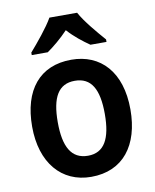

<svg xmlns="http://www.w3.org/2000/svg" viewBox="-86 -832 733 908"><g transform="rotate(-10 280.0 -378.0)"><path d="M347 -766H214C190 -723 136 -658 101 -618V-606H178C208 -627 246 -658 280 -694C312 -658 351 -628 383 -606H460V-618C424 -659 371 -721 347 -766ZM516 -272C516 -453 421 -552 281 -552C129 -552 44 -448 44 -272C44 -99 136 10 279 10C432 10 516 -100 516 -272ZM167 -272C167 -391 201 -451 280 -451C359 -451 393 -391 393 -272C393 -153 359 -91 281 -91C201 -91 167 -154 167 -272Z"/></g></svg>

Font: Noto Sans Gujarati UI SemiCondensed SemiBold
Style: Regular
Weight: 600
Width: 4
Designer: Jelle Bosma - Monotype Design Team, Universal Thirst
Foundry: Monotype Imaging Inc.
Version: Version 2.106